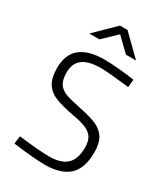

<svg xmlns="http://www.w3.org/2000/svg" viewBox="-224 -1025 990 1133"><g transform="rotate(30 270.5 -458.5)"><path d="M56 -11 63 -64Q206 -47 271 -47Q351 -47 390 -83Q429 -119 429 -199Q429 -242 413 -266.5Q397 -291 363.5 -305Q330 -319 267 -330Q188 -345 143 -363.5Q98 -382 74.5 -419.5Q51 -457 51 -524Q51 -706 271 -706Q312 -706 371.5 -700.5Q431 -695 476 -688L471 -635Q325 -652 275 -652Q195 -652 154 -622Q113 -592 113 -528Q113 -478 131 -451.5Q149 -425 184 -412.5Q219 -400 290 -386Q364 -371 406 -352Q448 -333 469.5 -298Q491 -263 491 -203Q491 -91 436 -41.5Q381 8 274 8Q199 8 56 -11ZM248 -925H299L433 -794H364L274 -881L183 -794H114Z"/></g></svg>

Font: Cairo Light
Style: Regular
Weight: 300
Designer: Mohamed Gaber, Accademia di Belle Arti di Urbino and others
Foundry: Kief Type Foundry, Accademia di Belle Arti di Urbino and others
Version: Version 3.011